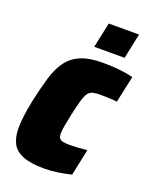

<svg xmlns="http://www.w3.org/2000/svg" viewBox="-133 -763 671 845"><g transform="rotate(20 203.0 -340.5)"><path d="M179 8Q114 8 77.5 -7Q41 -22 26.5 -51Q12 -80 12 -121Q12 -149 16.5 -182.5Q21 -216 29 -255Q43 -319 57.5 -368Q72 -417 96 -450.5Q120 -484 160 -501Q200 -518 263 -518Q303 -518 338.5 -514.5Q374 -511 406 -503L379 -378Q364 -380 342.5 -381Q321 -382 302 -382Q280 -382 266 -378.5Q252 -375 243 -362.5Q234 -350 227 -324.5Q220 -299 210 -255Q203 -221 199 -199Q195 -177 195 -162Q195 -147 200.5 -140Q206 -133 217.5 -130.5Q229 -128 248 -128Q265 -128 288 -129.5Q311 -131 330 -133L304 -9Q271 -1 240 3.5Q209 8 179 8ZM203 -571 228 -689H370L345 -571Z"/></g></svg>

Font: Saira SemiCondensed Black
Style: Italic
Weight: 900
Width: 4
Italic angle: -12°
Designer: Hector Gatti with collaboration of the Omnibus-Type team
Foundry: Omnibus-Type
Version: Version 1.101